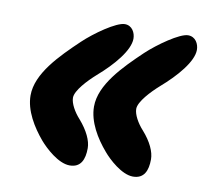

<svg xmlns="http://www.w3.org/2000/svg" viewBox="-56 -594 577 535"><g transform="rotate(10 233.0 -327.0)"><path d="M352 -119.5C383.5 -119.5 393.5 -143.5 393.5 -175.5C393.5 -196.5 381.5 -223.5 357 -251C341 -268.5 328.5 -291 328.5 -307C328.5 -327.5 360 -360.5 382.5 -380.5C426.5 -418.5 466.5 -465 466.5 -498C466.5 -514.5 457 -534 435.5 -534C412 -534 354 -493 323 -464C270.5 -414 211.5 -355 211.5 -293C211.5 -250 237.5 -207 266 -174C281.5 -155.5 320 -119.5 352 -119.5ZM173 -119.5C204.5 -119.5 214.5 -143.5 214.5 -175.5C214.5 -196.5 202 -223.5 178 -251C162 -268.5 149.5 -291 149.5 -307C149.5 -327.5 181 -360.5 203.5 -380.5C247.5 -418.5 287 -465 287 -498C287 -514.5 277.5 -534 256.5 -534C232.5 -534 174.5 -493 144 -464C91.5 -414 32 -355 32 -293C32 -250 58.5 -207 86.5 -174C102.5 -155.5 140.5 -119.5 173 -119.5Z"/></g></svg>

Font: Gluten
Style: Bold Italic
Weight: 700
Italic angle: -13°
Designer: Tyler Finck
Foundry: Etcetera Type Company
Version: Version 0.920